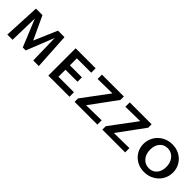

<svg xmlns="http://www.w3.org/2000/svg" viewBox="202 -1403 2337 2337"><g transform="rotate(45 1370.5 -235.0)"><path d="M525 0 516 -379 374 -22H323L178 -375L169 0H79L102 -470H214L353 -171L481 -470H593L621 0Z M1149 -77V0H785V-470H1129V-394H882V-274H1089V-198H882V-77Z M1629 -74V0H1237V-59L1490 -399L1238 -395V-470H1615V-411L1365 -70Z M2107 -74V0H1715V-59L1968 -399L1716 -395V-470H2093V-411L1843 -70Z M2191 -230Q2191 -297 2224 -354Q2257 -411 2315.5 -444Q2374 -477 2446 -477Q2516 -477 2572 -446Q2628 -415 2660.5 -360.5Q2693 -306 2693 -238Q2693 -168 2658.5 -112Q2624 -56 2565.5 -24.5Q2507 7 2437 7Q2367 7 2311 -24.5Q2255 -56 2223 -110Q2191 -164 2191 -230ZM2587 -228Q2587 -280 2567.5 -319.5Q2548 -359 2514 -381Q2480 -403 2437 -403Q2375 -403 2336.5 -358.5Q2298 -314 2298 -240Q2298 -163 2339.5 -115Q2381 -67 2447 -67Q2510 -67 2548.5 -111Q2587 -155 2587 -228Z"/></g></svg>

Font: Ysabeau SC Semibold
Style: Regular
Weight: 600
Designer: Christian Thalmann (Catharsis Fonts)
Version: Version 0.003